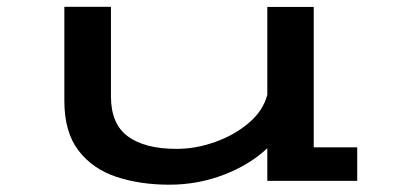

<svg xmlns="http://www.w3.org/2000/svg" viewBox="-20 -520 1140 552"><path d="M466.5 11Q383 11 314.8 -11.5Q246.5 -34 205.8 -87Q165 -140 165 -230.5V-500.5H299V-242.5Q299 -163.5 347.8 -127.8Q396.5 -92 487.5 -92Q543 -92 598.5 -111.8Q654 -131.5 695.2 -166.5Q736.5 -201.5 748.5 -247.5V-500H882V-96.5H1007V0H748.5V-94Q698.5 -46.5 624 -17.8Q549.5 11 466.5 11Z"/></svg>

Font: Trispace Expanded Medium
Style: Regular
Weight: 500
Width: 7
Designer: Tyler Finck
Foundry: Etcetera Type Company
Version: Version 1.210; ttfautohint (v1.8.3)